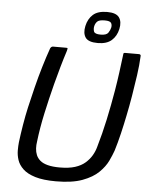

<svg xmlns="http://www.w3.org/2000/svg" viewBox="-59 -921 757 979"><g transform="rotate(5 319.5 -431.5)"><path d="M264 10Q199 10 158 -2.5Q117 -15 95 -36Q73 -57 65 -81.5Q57 -106 57 -130Q57 -154 59 -172Q64 -213 72 -261.5Q80 -310 90 -354Q101 -402 114.5 -456.5Q128 -511 144 -564.5Q160 -618 176 -663Q178 -667 181.5 -670Q185 -673 190 -673Q207 -673 223.5 -673Q240 -673 257 -673Q264 -673 264.5 -671Q265 -669 262 -657Q249 -617 236.5 -573Q224 -529 212 -483Q192 -405 175.5 -329Q159 -253 151 -184Q148 -166 149 -148Q150 -130 156.5 -114.5Q163 -99 177 -87Q191 -75 216 -68.5Q241 -62 277 -62Q324 -62 355.5 -72Q387 -82 407.5 -100Q428 -118 440.5 -139.5Q453 -161 459 -184Q479 -252 495 -326.5Q511 -401 524 -478Q532 -526 538 -571Q544 -616 549 -657Q550 -669 551.5 -671Q553 -673 560 -673Q577 -673 594.5 -673Q612 -673 630 -673Q635 -673 637.5 -670Q640 -667 639 -663Q637 -618 629.5 -565Q622 -512 613 -458Q604 -404 594 -356Q585 -311 573.5 -262.5Q562 -214 549 -172Q541 -149 526.5 -118.5Q512 -88 482 -58.5Q452 -29 399.5 -9.5Q347 10 264 10ZM519 -792Q511 -755 486 -733Q461 -711 415 -711Q367 -711 352 -733Q337 -755 345 -792Q353 -829 377.5 -851Q402 -873 450 -873Q496 -873 511.5 -851Q527 -829 519 -792ZM477 -795Q480 -809 474 -819Q468 -829 441 -829Q412 -829 402.5 -819Q393 -809 390 -795Q387 -781 391.5 -768Q396 -755 426 -755Q456 -755 465 -768.5Q474 -782 477 -795Z"/></g></svg>

Font: Glory Thin Medium
Style: Italic
Weight: 500
Italic angle: -12°
Version: Version 1.011